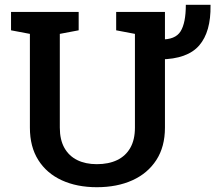

<svg xmlns="http://www.w3.org/2000/svg" viewBox="-20 -760 896 790"><path d="M378.4 10.3Q296.4 10.3 234.1 -18.3Q171.9 -46.9 137.5 -101.6Q103 -156.2 103 -234.9V-620.6L25.4 -635.3V-710.9H303.7V-635.3L226.1 -620.6V-234.9Q226.1 -185.1 244.9 -151.6Q263.7 -118.2 297.9 -101.3Q332 -84.5 378.4 -84.5Q426.8 -84.5 461.9 -101.3Q497.1 -118.2 516.1 -151.6Q535.2 -185.1 535.2 -234.9V-620.6L458 -635.3V-710.9H658.7V-234.9Q658.7 -156.2 623.3 -101.6Q587.9 -46.9 524.9 -18.3Q461.9 10.3 378.4 10.3ZM639.6 -515.6 641.1 -597.7Q701.2 -596.2 722.9 -630.9Q744.6 -665.5 744.6 -740.2H846.2V-737.8Q848.1 -629.4 799.8 -573.2Q751.5 -517.1 639.6 -515.6Z"/></svg>

Font: Roboto Slab LO Medium
Style: Regular
Weight: 500
Designer: Google
Version: Version 2.000